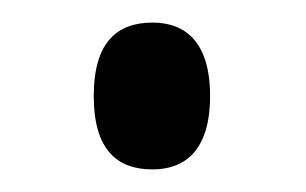

<svg xmlns="http://www.w3.org/2000/svg" viewBox="-20 -441 271 170"><path d="M115 -291C144 -291 166 -308 166 -356C166 -404 144 -421 115 -421C84 -421 63 -404 63 -356C63 -308 84 -291 115 -291Z"/></svg>

Font: Noto Serif Display Condensed Medium
Style: Regular
Weight: 500
Width: 3
Designer: Monotype Design Team
Foundry: Monotype Imaging Inc.
Version: Version 2.009